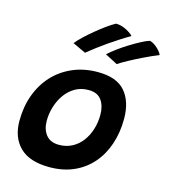

<svg xmlns="http://www.w3.org/2000/svg" viewBox="-119 -895 884 1002"><g transform="rotate(15 323.0 -394.0)"><path d="M240.5 12.5Q133 12.5 80.2 -39.5Q27.5 -91.5 27.5 -181Q27.5 -257 51 -321.2Q74.5 -385.5 118.2 -432.8Q162 -480 222.8 -506.2Q283.5 -532.5 358 -532.5Q460.5 -532.5 506.5 -478.5Q552.5 -424.5 552.5 -332Q552.5 -257.5 531.2 -194.5Q510 -131.5 469.5 -85Q429 -38.5 371.2 -13Q313.5 12.5 240.5 12.5ZM258.5 -113Q298.5 -113 330 -130Q361.5 -147 383.2 -176.2Q405 -205.5 416.2 -242.5Q427.5 -279.5 427.5 -320Q427.5 -367.5 405.8 -398.5Q384 -429.5 335 -429.5Q295.5 -429.5 264 -411.8Q232.5 -394 210.5 -363.5Q188.5 -333 176.8 -295.2Q165 -257.5 165 -218Q165 -172.5 188.2 -142.8Q211.5 -113 258.5 -113ZM383 -801Q405 -801 424.2 -793.5Q443.5 -786 457.8 -776.2Q472 -766.5 478 -759.5Q451 -744 423.5 -726.2Q396 -708.5 368.8 -689.8Q341.5 -671 315.8 -651.5Q290 -632 266 -612.5L195.5 -645.5Q208.5 -662.5 231.8 -684.5Q255 -706.5 282.5 -729.2Q310 -752 336.5 -771Q363 -790 383 -801ZM578 -760.5Q595 -755.5 609.5 -744.2Q624 -733 633.5 -721.2Q643 -709.5 645.5 -701.5Q610 -687.5 569.8 -668Q529.5 -648.5 494.8 -629.8Q460 -611 441 -598L374 -633Q392 -650 419.5 -670.2Q447 -690.5 477.5 -709.2Q508 -728 534.8 -742Q561.5 -756 578 -760.5Z"/></g></svg>

Font: Grandstander Thin SemiBold
Style: Italic
Weight: 600
Italic angle: -15°
Version: Version 1.200